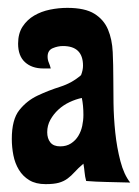

<svg xmlns="http://www.w3.org/2000/svg" viewBox="-20 -727 354 488"><path d="M151 -707Q196 -707 220 -692Q244 -677 254.5 -652Q265 -627 266.5 -594.5Q268 -562 268 -528Q268 -502 268.5 -465Q269 -428 273 -390Q277 -352 286 -317.5Q295 -283 311 -263Q276 -264 250 -264.5Q224 -265 199 -267Q196 -278 195 -289Q194 -300 192 -311Q178 -299 169.5 -289.5Q161 -280 151.5 -273Q142 -266 129.5 -262.5Q117 -259 96 -259Q71 -259 54.5 -269Q38 -279 28 -295.5Q18 -312 14 -332.5Q10 -353 10 -374Q10 -423 29 -447Q48 -471 75.5 -484Q103 -497 133 -506.5Q163 -516 186 -536Q191 -549 191 -560Q191 -610 140 -610Q127 -610 114 -604.5Q101 -599 101 -583Q101 -575 104 -568Q107 -561 109 -553H90Q61 -553 43.5 -569Q26 -585 26 -616Q26 -642 37.5 -659.5Q49 -677 67 -687.5Q85 -698 107 -702.5Q129 -707 151 -707ZM100 -391Q100 -375 108 -365Q116 -355 133 -355Q149 -355 160.5 -362.5Q172 -370 179 -381.5Q186 -393 189 -407Q192 -421 192 -435Q192 -459 188 -478Q173 -475 157 -467.5Q141 -460 128.5 -448.5Q116 -437 108 -422.5Q100 -408 100 -391Z"/></svg>

Font: Fette Mikado
Style: Regular
Weight: 400
Designer: Peter Wiegel
Foundry: Peter Wiegel
Version: Version 1.000